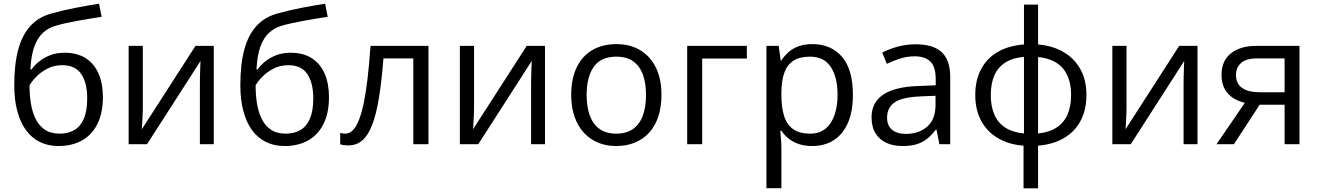

<svg xmlns="http://www.w3.org/2000/svg" viewBox="-20 -785 7178 1045"><path d="M57.6 -321.3Q57.6 -435.5 79.6 -516.4Q101.6 -597.2 147.7 -646.2Q193.8 -695.3 266.6 -713.4Q329.1 -730.5 393.6 -742.9Q458 -755.4 519 -764.6L533.2 -693.4Q502.4 -689 468.8 -683.3Q435.1 -677.7 401.4 -671.6Q367.7 -665.5 337.9 -658.9Q308.1 -652.3 285.2 -645.5Q243.7 -634.3 213.6 -606.4Q183.6 -578.6 166.3 -529.8Q148.9 -481 145.5 -406.7H151.4Q166 -428.2 191.4 -449.2Q216.8 -470.2 252 -484.1Q287.1 -498 331.1 -498Q400.4 -498 446.8 -468Q493.2 -438 516.6 -383.8Q540 -329.6 540 -256.8Q540 -169.4 510 -109.9Q480 -50.3 425.8 -20.3Q371.6 9.8 298.3 9.8Q241.7 9.8 197 -12.2Q152.3 -34.2 121.3 -76.7Q90.3 -119.1 74 -180.7Q57.6 -242.2 57.6 -321.3ZM304.7 -57.6Q351.1 -57.6 384.5 -77.1Q418 -96.7 436.3 -138.9Q454.6 -181.2 454.6 -249Q454.6 -334 422.1 -382.1Q389.6 -430.2 318.4 -430.2Q273.9 -430.2 237.8 -411.4Q201.7 -392.6 176.8 -366.7Q151.9 -340.8 140.6 -320.3Q140.6 -270.5 147.9 -223.6Q155.3 -176.8 173.3 -139.2Q191.4 -101.6 223.4 -79.6Q255.4 -57.6 304.7 -57.6Z M757.3 -535.2V-198.7Q757.3 -189 756.8 -173.6Q756.3 -158.2 755.4 -140.9Q754.4 -123.5 753.7 -107.7Q752.9 -91.8 752 -81.5L1043.9 -535.2H1143.6V0H1067.9V-328.1Q1067.9 -343.8 1068.4 -368.2Q1068.8 -392.6 1069.8 -416.3Q1070.8 -439.9 1071.3 -453.1L780.3 0H680.2V-535.2Z M1288.1 -321.3Q1288.1 -435.5 1310.1 -516.4Q1332 -597.2 1378.2 -646.2Q1424.3 -695.3 1497.1 -713.4Q1559.6 -730.5 1624 -742.9Q1688.5 -755.4 1749.5 -764.6L1763.7 -693.4Q1732.9 -689 1699.2 -683.3Q1665.5 -677.7 1631.8 -671.6Q1598.1 -665.5 1568.4 -658.9Q1538.6 -652.3 1515.6 -645.5Q1474.1 -634.3 1444.1 -606.4Q1414.1 -578.6 1396.7 -529.8Q1379.4 -481 1376 -406.7H1381.8Q1396.5 -428.2 1421.9 -449.2Q1447.3 -470.2 1482.4 -484.1Q1517.6 -498 1561.5 -498Q1630.9 -498 1677.2 -468Q1723.6 -438 1747.1 -383.8Q1770.5 -329.6 1770.5 -256.8Q1770.5 -169.4 1740.5 -109.9Q1710.4 -50.3 1656.2 -20.3Q1602.1 9.8 1528.8 9.8Q1472.2 9.8 1427.5 -12.2Q1382.8 -34.2 1351.8 -76.7Q1320.8 -119.1 1304.4 -180.7Q1288.1 -242.2 1288.1 -321.3ZM1535.2 -57.6Q1581.5 -57.6 1615 -77.1Q1648.4 -96.7 1666.7 -138.9Q1685.1 -181.2 1685.1 -249Q1685.1 -334 1652.6 -382.1Q1620.1 -430.2 1548.8 -430.2Q1504.4 -430.2 1468.3 -411.4Q1432.1 -392.6 1407.2 -366.7Q1382.3 -340.8 1371.1 -320.3Q1371.1 -270.5 1378.4 -223.6Q1385.7 -176.8 1403.8 -139.2Q1421.9 -101.6 1453.9 -79.6Q1485.8 -57.6 1535.2 -57.6Z M2312 0H2229.5V-467.3H2066.9Q2057.1 -340.8 2042.2 -250.7Q2027.3 -160.6 2005.1 -103.8Q1982.9 -46.9 1951.4 -20.3Q1919.9 6.3 1876.5 6.3Q1863.3 6.3 1851.6 4.9Q1839.8 3.4 1831.5 0V-61.5Q1837.9 -59.6 1845 -58.6Q1852.1 -57.6 1859.9 -57.6Q1881.8 -57.6 1900.1 -75.9Q1918.5 -94.2 1933.3 -131.3Q1948.2 -168.5 1960 -225.3Q1971.7 -282.2 1980.7 -359.6Q1989.7 -437 1996.6 -535.2H2312Z M2560.1 -535.2V-198.7Q2560.1 -189 2559.6 -173.6Q2559.1 -158.2 2558.1 -140.9Q2557.1 -123.5 2556.4 -107.7Q2555.7 -91.8 2554.7 -81.5L2846.7 -535.2H2946.3V0H2870.6V-328.1Q2870.6 -343.8 2871.1 -368.2Q2871.6 -392.6 2872.6 -416.3Q2873.5 -439.9 2874 -453.1L2583 0H2482.9V-535.2Z M3580.1 -268.6Q3580.1 -202.6 3563 -150.9Q3545.9 -99.1 3513.7 -63.5Q3481.4 -27.8 3435.8 -9Q3390.1 9.8 3332.5 9.8Q3278.8 9.8 3234.1 -9Q3189.5 -27.8 3157 -63.5Q3124.5 -99.1 3106.7 -150.9Q3088.9 -202.6 3088.9 -268.6Q3088.9 -356.4 3118.7 -418.2Q3148.4 -480 3203.9 -512.5Q3259.3 -544.9 3335.9 -544.9Q3409.2 -544.9 3464.1 -512.2Q3519 -479.5 3549.6 -417.7Q3580.1 -356 3580.1 -268.6ZM3172.9 -268.6Q3172.9 -204.1 3189.9 -156.7Q3207 -109.4 3242.7 -83.5Q3278.3 -57.6 3334.5 -57.6Q3390.1 -57.6 3426 -83.5Q3461.9 -109.4 3479 -156.7Q3496.1 -204.1 3496.1 -268.6Q3496.1 -332.5 3479 -379.2Q3461.9 -425.8 3426.3 -451.2Q3390.6 -476.6 3334 -476.6Q3250.5 -476.6 3211.7 -421.4Q3172.9 -366.2 3172.9 -268.6Z M4044.9 -535.2V-466.3H3801.8V0H3720.2V-535.2Z M4402.8 -544.9Q4502.9 -544.9 4562.5 -476.1Q4622.1 -407.2 4622.1 -269Q4622.1 -177.7 4594.7 -115.7Q4567.4 -53.7 4517.8 -22Q4468.3 9.8 4400.9 9.8Q4358.4 9.8 4326.2 -1.5Q4293.9 -12.7 4271 -31.7Q4248 -50.8 4232.9 -73.2H4227.1Q4228.5 -54.2 4230.7 -27.3Q4232.9 -0.5 4232.9 19.5V239.3H4151.4V-535.2H4218.3L4229 -456.1H4232.9Q4248.5 -480.5 4271 -500.7Q4293.5 -521 4325.9 -533Q4358.4 -544.9 4402.8 -544.9ZM4388.7 -476.6Q4333 -476.6 4299.1 -455.1Q4265.1 -433.6 4249.5 -390.9Q4233.9 -348.1 4232.9 -283.7V-268.1Q4232.9 -200.2 4247.8 -153.3Q4262.7 -106.4 4297.1 -82Q4331.5 -57.6 4389.6 -57.6Q4439.5 -57.6 4472.7 -84.5Q4505.9 -111.3 4522.2 -159.4Q4538.6 -207.5 4538.6 -270Q4538.6 -364.7 4501.7 -420.7Q4464.8 -476.6 4388.7 -476.6Z M4963.4 -543.9Q5059.1 -543.9 5105.5 -501Q5151.9 -458 5151.9 -363.8V0H5092.8L5077.1 -79.1H5073.2Q5050.8 -49.8 5026.4 -30Q5002 -10.3 4970 -0.2Q4938 9.8 4891.6 9.8Q4842.8 9.8 4804.9 -7.3Q4767.1 -24.4 4745.4 -59.1Q4723.6 -93.8 4723.6 -147Q4723.6 -227.1 4787.1 -270Q4850.6 -313 4980.5 -316.9L5072.8 -320.8V-353.5Q5072.8 -422.9 5043 -450.7Q5013.2 -478.5 4959 -478.5Q4917 -478.5 4878.9 -466.3Q4840.8 -454.1 4806.6 -437.5L4781.7 -499Q4817.9 -517.6 4864.7 -530.8Q4911.6 -543.9 4963.4 -543.9ZM5071.8 -263.7 4990.2 -260.3Q4890.1 -256.3 4849.1 -227.5Q4808.1 -198.7 4808.1 -146Q4808.1 -100.1 4835.9 -78.1Q4863.8 -56.2 4909.7 -56.2Q4981 -56.2 5026.4 -95.7Q5071.8 -135.3 5071.8 -214.4Z M5629.9 -759.8V-543Q5709.5 -536.1 5768.6 -501.7Q5827.6 -467.3 5860.4 -408.2Q5893.1 -349.1 5893.1 -267.6Q5893.1 -187.5 5861.6 -127.9Q5830.1 -68.4 5771.2 -33.7Q5712.4 1 5629.9 7.8V240.2H5550.8V7.8Q5471.2 2 5412.4 -32.5Q5353.5 -66.9 5320.8 -126.5Q5288.1 -186 5288.1 -267.6Q5288.1 -349.1 5319.6 -408.4Q5351.1 -467.8 5410.2 -502.2Q5469.2 -536.6 5553.2 -543V-759.8ZM5553.2 -475.6Q5491.2 -470.2 5451.2 -444.3Q5411.1 -418.5 5391.8 -374Q5372.6 -329.6 5372.6 -267.6Q5372.6 -205.6 5392.1 -160.9Q5411.6 -116.2 5451.7 -90.3Q5491.7 -64.5 5553.2 -58.6ZM5629.9 -474.6V-58.6Q5691.4 -64.9 5731.2 -91.3Q5771 -117.7 5790.3 -162.1Q5809.6 -206.5 5809.6 -267.6Q5809.6 -360.4 5765.1 -412.8Q5720.7 -465.3 5629.9 -474.6Z M6111.3 -535.2V-198.7Q6111.3 -189 6110.8 -173.6Q6110.4 -158.2 6109.4 -140.9Q6108.4 -123.5 6107.7 -107.7Q6106.9 -91.8 6106 -81.5L6397.9 -535.2H6497.6V0H6421.9V-328.1Q6421.9 -343.8 6422.4 -368.2Q6422.9 -392.6 6423.8 -416.3Q6424.8 -439.9 6425.3 -453.1L6134.3 0H6034.2V-535.2Z M6695.8 0H6601.1L6755.4 -225.6Q6721.7 -232.9 6692.9 -250.7Q6664.1 -268.6 6646.2 -299.8Q6628.4 -331.1 6628.4 -377.4Q6628.4 -454.6 6679.9 -494.9Q6731.4 -535.2 6815.9 -535.2H7052.7V0H6971.7V-214.8H6835.9ZM6707 -377Q6707 -329.1 6741.2 -305.9Q6775.4 -282.7 6838.9 -282.7H6971.7V-467.3H6824.7Q6762.2 -467.3 6734.6 -442.1Q6707 -417 6707 -377Z"/></svg>

Font: Wonky
Style: Regular
Weight: 400
Designer: Monotype Design Team
Foundry: Monotype Imaging Inc.
Version: Version 3.000